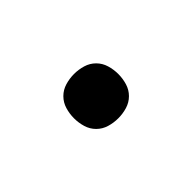

<svg xmlns="http://www.w3.org/2000/svg" viewBox="-13 -653 625 625"><g transform="rotate(45 300.0 -340.0)"><path d="M300 -238Q279 -238 259 -244Q239 -250 224.5 -264.5Q210 -279 204 -299Q198 -319 198 -340Q198 -361 204 -381Q210 -401 224.5 -415.5Q239 -430 259 -436Q279 -442 300 -442Q321 -442 341 -436Q361 -430 375.5 -415.5Q390 -401 396 -381Q402 -361 402 -340Q402 -319 396 -299Q390 -279 375.5 -264.5Q361 -250 341 -244Q321 -238 300 -238Z"/></g></svg>

Font: Iosevka Slab XBdEx
Style: Regular
Weight: 800
Width: 7
Monospace: yes
Designer: Belleve Invis
Foundry: Belleve Invis
Version: Version 11.1.0; ttfautohint (v1.8.3)